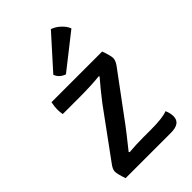

<svg xmlns="http://www.w3.org/2000/svg" viewBox="-223 -813 892 892"><g transform="rotate(-45 223.0 -367.5)"><path d="M52 -93 220 -323Q261 -376 299 -420L296 -423Q242 -417 163 -417H54Q51 -433 51 -450.5Q51 -468 56 -493H389Q404 -451 404 -435.5Q404 -420 391 -401L223 -174Q217 -165 146 -76L149 -72Q193 -76 243 -76H292Q370 -76 401 -89Q411 -68 411 -46Q411 0 348 0H50Q36 -41 36 -56.5Q36 -72 52 -93ZM152 -577 294 -735Q316 -728 336 -709.5Q356 -691 364 -670L195 -537Q163 -548 152 -577Z"/></g></svg>

Font: Signika Negative
Style: Regular
Weight: 400
Designer: Anna Giedrys
Foundry: Anna Giedrys
Version: Version 1.001